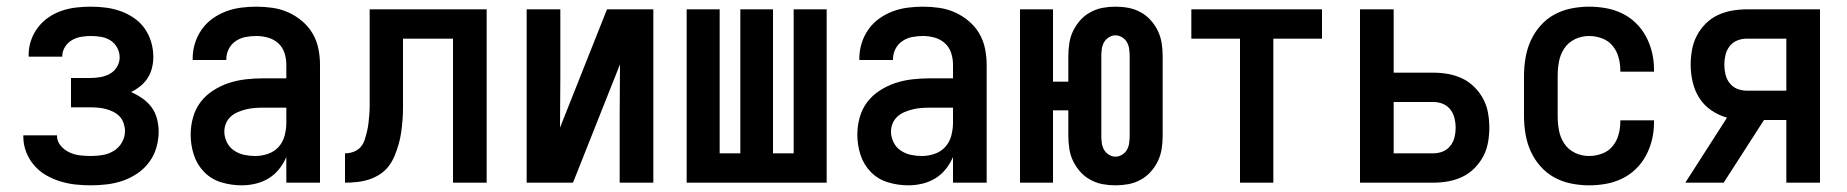

<svg xmlns="http://www.w3.org/2000/svg" viewBox="-20 -548 5540 576"><path d="M253 8Q230 8 206.5 5.5Q183 3 160.5 -4Q138 -11 118 -22.5Q98 -34 82.5 -52Q67 -70 58.5 -92Q50 -114 50 -138V-142H151V-140Q151 -124 162 -111Q173 -98 188 -91Q203 -84 219.5 -82Q236 -80 253 -80Q271 -80 288.5 -83Q306 -86 321.5 -95.5Q337 -105 346 -121Q355 -137 355 -155Q355 -166 351 -178Q347 -190 339 -198.5Q331 -207 320 -212.5Q309 -218 297.5 -221Q286 -224 274 -225Q262 -226 250 -226H193V-314H250Q265 -314 280.5 -316.5Q296 -319 309.5 -326.5Q323 -334 331 -347.5Q339 -361 339 -376Q339 -391 331.5 -405Q324 -419 311 -427Q298 -435 283 -437.5Q268 -440 253 -440Q238 -440 223.5 -437.5Q209 -435 196.5 -428Q184 -421 175.5 -408Q167 -395 167 -381V-378H66V-385Q66 -407 73.5 -428Q81 -449 94.5 -466.5Q108 -484 126.5 -496.5Q145 -509 166 -516Q187 -523 209 -525.5Q231 -528 253 -528Q276 -528 298.5 -525Q321 -522 342 -514.5Q363 -507 382 -494Q401 -481 414 -462.5Q427 -444 433.5 -422Q440 -400 440 -377Q440 -361 436 -344.5Q432 -328 423 -314Q414 -300 401 -289.5Q388 -279 373 -272Q391 -264 407 -253Q423 -242 434.5 -226.5Q446 -211 451 -191.5Q456 -172 456 -153Q456 -129 449 -105Q442 -81 427.5 -61.5Q413 -42 392.5 -28Q372 -14 349 -6Q326 2 301.5 5Q277 8 253 8Z M705 8Q674 8 644 -1Q614 -10 592.5 -32Q571 -54 561.5 -83.5Q552 -113 552 -144Q552 -170 559 -195.5Q566 -221 581.5 -241.5Q597 -262 619.5 -276.5Q642 -291 666.5 -299Q691 -307 717 -310Q743 -313 769 -313H839V-354Q839 -372 833.5 -389Q828 -406 815 -418Q802 -430 784.5 -435Q767 -440 749 -440Q733 -440 717 -437Q701 -434 687.5 -425Q674 -416 666.5 -401.5Q659 -387 659 -371V-368H558V-373Q558 -396 565 -418.5Q572 -441 585.5 -460Q599 -479 618 -492.5Q637 -506 658.5 -514Q680 -522 703 -525Q726 -528 749 -528Q773 -528 797.5 -524.5Q822 -521 844.5 -511Q867 -501 886 -485Q905 -469 917.5 -448Q930 -427 935 -402.5Q940 -378 940 -354V0H839V-77Q831 -58 817.5 -41Q804 -24 786 -13Q768 -2 747 3Q726 8 705 8ZM746 -80Q765 -80 784 -86.5Q803 -93 816 -107.5Q829 -122 834 -141.5Q839 -161 839 -180V-225H769Q756 -225 743.5 -224Q731 -223 718.5 -220Q706 -217 694 -212Q682 -207 672.5 -198.5Q663 -190 658 -178Q653 -166 653 -153Q653 -137 660.5 -121.5Q668 -106 682 -96.5Q696 -87 712.5 -83.5Q729 -80 746 -80Z M1015 0V-88Q1028 -88 1040.5 -92.5Q1053 -97 1061.5 -106.5Q1070 -116 1074 -128.5Q1078 -141 1081 -153.5Q1084 -166 1085.5 -179Q1087 -192 1088 -205Q1089 -218 1089 -230.5Q1089 -243 1089 -256V-520H1440V0H1339V-432H1189V-260Q1189 -241 1189 -223Q1189 -205 1187.5 -187Q1186 -169 1183.5 -151Q1181 -133 1176 -115.5Q1171 -98 1164 -81Q1157 -64 1146 -49.5Q1135 -35 1119.5 -25Q1104 -15 1087 -9.5Q1070 -4 1051.5 -2Q1033 0 1015 0Z M1560 0V-520H1661V-312Q1661 -275 1660.5 -238Q1660 -201 1660 -165L1801 -520H1940V0H1839V-208Q1839 -245 1839.5 -282Q1840 -319 1840 -355L1699 0Z M2040 0V-520H2139V-88H2201V-520H2299V-88H2361V-520H2460V0Z M2705 8Q2674 8 2644 -1Q2614 -10 2592.5 -32Q2571 -54 2561.5 -83.5Q2552 -113 2552 -144Q2552 -170 2559 -195.5Q2566 -221 2581.5 -241.5Q2597 -262 2619.5 -276.5Q2642 -291 2666.5 -299Q2691 -307 2717 -310Q2743 -313 2769 -313H2839V-354Q2839 -372 2833.5 -389Q2828 -406 2815 -418Q2802 -430 2784.5 -435Q2767 -440 2749 -440Q2733 -440 2717 -437Q2701 -434 2687.5 -425Q2674 -416 2666.5 -401.5Q2659 -387 2659 -371V-368H2558V-373Q2558 -396 2565 -418.5Q2572 -441 2585.5 -460Q2599 -479 2618 -492.5Q2637 -506 2658.5 -514Q2680 -522 2703 -525Q2726 -528 2749 -528Q2773 -528 2797.5 -524.5Q2822 -521 2844.5 -511Q2867 -501 2886 -485Q2905 -469 2917.5 -448Q2930 -427 2935 -402.5Q2940 -378 2940 -354V0H2839V-77Q2831 -58 2817.5 -41Q2804 -24 2786 -13Q2768 -2 2747 3Q2726 8 2705 8ZM2746 -80Q2765 -80 2784 -86.5Q2803 -93 2816 -107.5Q2829 -122 2834 -141.5Q2839 -161 2839 -180V-225H2769Q2756 -225 2743.5 -224Q2731 -223 2718.5 -220Q2706 -217 2694 -212Q2682 -207 2672.5 -198.5Q2663 -190 2658 -178Q2653 -166 2653 -153Q2653 -137 2660.5 -121.5Q2668 -106 2682 -96.5Q2696 -87 2712.5 -83.5Q2729 -80 2746 -80Z M3326 8Q3307 8 3288 4.5Q3269 1 3251.5 -8.5Q3234 -18 3221 -32.5Q3208 -47 3199.5 -64.5Q3191 -82 3188 -101.5Q3185 -121 3185 -140V-217H3139V0H3040V-520H3139V-303H3185V-380Q3185 -399 3188 -418.5Q3191 -438 3199.5 -455.5Q3208 -473 3221 -487.5Q3234 -502 3251.5 -511.5Q3269 -521 3288 -524.5Q3307 -528 3326 -528Q3346 -528 3365 -524.5Q3384 -521 3401.5 -511.5Q3419 -502 3432 -487.5Q3445 -473 3453.5 -455.5Q3462 -438 3465 -418.5Q3468 -399 3468 -380V-140Q3468 -121 3465 -101.5Q3462 -82 3453.5 -64.5Q3445 -47 3432 -32.5Q3419 -18 3401.5 -8.5Q3384 1 3365 4.5Q3346 8 3326 8ZM3326 -78Q3337 -78 3346.5 -84Q3356 -90 3361 -99Q3366 -108 3367.5 -118.5Q3369 -129 3369 -140V-380Q3369 -391 3367.5 -401.5Q3366 -412 3361 -421Q3356 -430 3346.5 -436Q3337 -442 3326 -442Q3316 -442 3306.5 -436Q3297 -430 3292 -421Q3287 -412 3285.5 -401.5Q3284 -391 3284 -380V-140Q3284 -129 3285.5 -118.5Q3287 -108 3292 -99Q3297 -90 3306.5 -84Q3316 -78 3326 -78Z M3700 0V-432H3554V-520H3946V-432H3800V0Z M4060 0V-520H4161V-330H4280Q4303 -330 4325 -326Q4347 -322 4367 -312.5Q4387 -303 4403 -287Q4419 -271 4429.5 -251.5Q4440 -232 4444 -209.5Q4448 -187 4448 -165Q4448 -143 4444 -120.5Q4440 -98 4429.5 -78.5Q4419 -59 4403 -43Q4387 -27 4367 -17.5Q4347 -8 4325 -4Q4303 0 4280 0ZM4280 -88Q4295 -88 4308.5 -93.5Q4322 -99 4331 -110.5Q4340 -122 4343.5 -136Q4347 -150 4347 -165Q4347 -179 4343.5 -193.5Q4340 -208 4331 -219.5Q4322 -231 4308.5 -236.5Q4295 -242 4280 -242H4161V-88Z M4747 8Q4720 8 4693 2.5Q4666 -3 4642.5 -16Q4619 -29 4601 -49.5Q4583 -70 4572 -94.5Q4561 -119 4556.5 -146Q4552 -173 4552 -200V-320Q4552 -347 4556.5 -374Q4561 -401 4572 -425.5Q4583 -450 4601 -470.5Q4619 -491 4642.5 -504Q4666 -517 4693 -522.5Q4720 -528 4747 -528Q4773 -528 4798 -523.5Q4823 -519 4846 -508Q4869 -497 4887.5 -479Q4906 -461 4918 -438.5Q4930 -416 4936 -391Q4942 -366 4942 -340V-333H4841V-337Q4841 -357 4835.5 -376.5Q4830 -396 4817.5 -411Q4805 -426 4786 -433Q4767 -440 4747 -440Q4725 -440 4705 -430.5Q4685 -421 4673 -403Q4661 -385 4657 -363.5Q4653 -342 4653 -320V-200Q4653 -178 4657 -156.5Q4661 -135 4673 -117Q4685 -99 4705 -89.5Q4725 -80 4747 -80Q4767 -80 4786 -87Q4805 -94 4817.5 -109Q4830 -124 4835.5 -143.5Q4841 -163 4841 -183V-187H4942V-180Q4942 -154 4936 -129Q4930 -104 4918 -81.5Q4906 -59 4887.5 -41Q4869 -23 4846 -12Q4823 -1 4798 3.5Q4773 8 4747 8Z M5339 0V-188H5272L5151 0H5036L5161 -195Q5136 -202 5114 -217Q5092 -232 5078 -254Q5064 -276 5058 -302Q5052 -328 5052 -354Q5052 -376 5056 -398.5Q5060 -421 5070.5 -441Q5081 -461 5097 -477Q5113 -493 5133 -502.5Q5153 -512 5175.5 -516Q5198 -520 5220 -520H5440V0ZM5339 -276V-432H5220Q5205 -432 5191.5 -426.5Q5178 -421 5169 -409.5Q5160 -398 5156.5 -383.5Q5153 -369 5153 -354Q5153 -339 5156.5 -324.5Q5160 -310 5169 -298.5Q5178 -287 5191.5 -281.5Q5205 -276 5220 -276Z"/></svg>

Font: Iosevka Term Semibold
Style: Regular
Weight: 600
Monospace: yes
Designer: Belleve Invis
Foundry: Belleve Invis
Version: Version 31.4.0